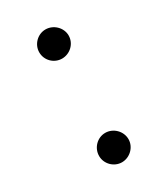

<svg xmlns="http://www.w3.org/2000/svg" viewBox="-138 -575 568 651"><g transform="rotate(-30 146.0 -250.0)"><path d="M146 -396C177 -396 204 -421 204 -453C204 -484 177 -510 146 -510C115 -510 89 -484 89 -453C89 -421 115 -396 146 -396ZM146 10C177 10 204 -16 204 -47C204 -79 177 -105 146 -105C115 -105 89 -79 89 -47C89 -16 115 10 146 10Z"/></g></svg>

Font: Oakes
Style: Regular
Weight: 400
Designer: Samuel Oakes
Foundry: Samuel Oakes
Version: Version 1.003;PS 001.003;hotconv 1.0.88;makeotf.lib2.5.64775